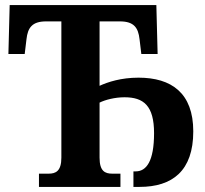

<svg xmlns="http://www.w3.org/2000/svg" viewBox="-20 -734 806 754"><path d="M133 0H453V-52H421C392 -52 371 -62 371 -115V-331C393 -342 431 -352 469 -352C544 -352 585 -319 585 -211C585 -101 555 -61 513 -61H504V0H528C657 0 739 -63 739 -218C739 -369 653 -429 524 -429C455 -429 404 -412 371 -397V-650H451C506 -650 523 -625 528 -580L535 -522H599L594 -714H18L13 -522H77L84 -580C89 -625 106 -650 161 -650H221V-115C221 -62 199 -52 171 -52H133Z"/></svg>

Font: Noto Serif SemiCondensed
Style: Bold
Weight: 700
Width: 4
Designer: Monotype Design Team
Foundry: Monotype Imaging Inc.
Version: Version 2.015